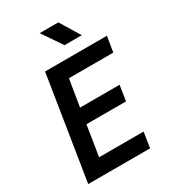

<svg xmlns="http://www.w3.org/2000/svg" viewBox="-225 -1064 1049 1177"><g transform="rotate(-30 300.0 -475.0)"><path d="M344 -810H466L381 -950H249ZM44 0H482L499 -109H184L218 -323H498L515 -431H235L266 -621H580L598 -730H160Z"/></g></svg>

Font: JetBrains Mono
Style: Bold Italic
Weight: 558
Italic angle: -9°
Monospace: yes
Designer: Philipp Nurullin, Konstantin Bulenkov
Foundry: JetBrains
Version: Version 2.305